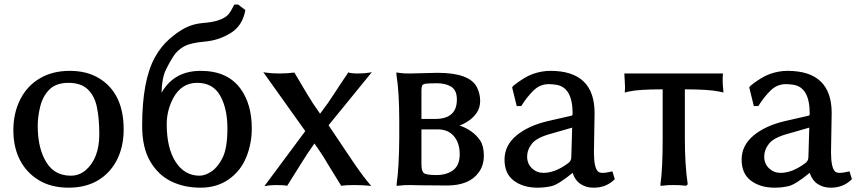

<svg xmlns="http://www.w3.org/2000/svg" viewBox="-20 -824 3854 862"><path d="M424.8 -472.7Q535.2 -405.3 535.2 -243.2Q535.2 -166 505.4 -106.9Q475.6 -47.9 420.4 -14.6Q365.2 18.6 287.6 18.6Q210 18.6 154.3 -15.1Q98.6 -48.8 69.3 -106Q40 -163.1 40 -239.7Q40 -316.4 70.8 -377.4Q101.6 -438.5 158.7 -472.2Q215.8 -505.9 293 -505.9Q370.1 -505.9 424.8 -472.7ZM149.4 -259.8Q149.4 -168.9 179.7 -110.4Q216.8 -35.2 297.9 -35.2Q335 -35.2 364.3 -59.6Q425.8 -112.3 425.8 -221.7Q425.8 -292 415 -343.3Q404.3 -394.5 373.5 -423.3Q342.8 -452.1 287.6 -452.1Q232.4 -452.1 202.6 -422.9Q172.9 -393.6 161.1 -347.7Q149.4 -301.8 149.4 -259.8Z M618.2 -258.8Q618.2 -461.9 674.8 -565.4Q702.1 -615.2 740.7 -648.9Q779.3 -682.6 813.5 -699.7Q847.7 -716.8 890.6 -720.7Q974.6 -726.6 1004.9 -758.8Q1015.6 -770.5 1032.2 -803.7H1048.8L1081.1 -779.3V-776.4Q1068.4 -708 1015.1 -675.3Q961.9 -642.6 898.9 -637.2Q835.9 -631.8 806.6 -615.7Q777.3 -599.6 759.8 -573.2Q742.2 -546.9 724.6 -510.7Q707 -474.6 705.1 -407.2Q760.7 -505.9 881.3 -505.9Q1002 -505.9 1060.5 -424.8Q1110.4 -355.5 1110.4 -248Q1110.4 -178.7 1085.4 -117.7Q1060.5 -56.6 1007.3 -19Q954.1 18.6 880.4 18.6Q806.6 18.6 748.5 -9.8Q690.4 -38.1 654.3 -99.6Q618.2 -161.1 618.2 -258.8ZM728.5 -266.6Q728.5 -159.2 768.6 -97.2Q808.6 -35.2 876 -35.2Q901.4 -35.2 930.2 -54.7Q959 -74.2 980 -117.2Q1001 -160.2 1001 -248Q1001 -335.9 968.8 -394Q936.5 -452.1 865.2 -452.1Q793.9 -452.1 756.8 -381.8Q728.5 -327.1 728.5 -266.6Z M1162.1 -500 1172.9 -498Q1199.2 -494.1 1233.9 -494.1Q1268.6 -494.1 1298.8 -498H1301.8L1357.4 -404.3Q1383.8 -359.4 1417 -313.5Q1453.1 -360.4 1481.4 -404.8Q1509.8 -449.2 1542 -496.1L1543 -499Q1557.6 -494.1 1586.9 -494.1Q1616.2 -494.1 1638.7 -498L1649.4 -500L1455.1 -261.7Q1501 -194.3 1553.7 -114.7Q1606.4 -35.2 1646.5 10.7Q1610.4 6.8 1572.3 6.8Q1532.2 6.8 1514.6 9.8H1511.7L1452.1 -86.9Q1424.8 -133.8 1391.6 -179.7Q1357.4 -131.8 1330.1 -86.9L1269.5 9.8H1266.6Q1254.9 6.8 1217.8 6.8Q1191.4 6.8 1167 11.7L1350.6 -235.4Z M1759.8 -489.3V-499L1764.6 -498L1778.3 -496.1Q1791 -494.1 1821.3 -494.1L1944.3 -497.1Q2087.9 -497.1 2121.1 -432.6Q2135.7 -403.3 2135.7 -371.6Q2135.7 -339.8 2120.1 -317.4Q2104.5 -294.9 2082 -280.3Q2059.6 -265.6 2043 -260.7Q2104.5 -239.3 2135.7 -193.4Q2152.3 -168 2152.3 -125Q2152.3 -82 2129.9 -50.8Q2087.9 8.8 1986.3 8.8L1865.2 7.8L1821.3 6.8Q1791 6.8 1778.3 8.8L1765.6 9.8L1760.7 10.7V2Q1771.5 -70.3 1772.5 -204.1V-283.2Q1772.5 -410.2 1759.8 -489.3ZM1872.1 -85.9Q1872.1 -56.6 1882.3 -47.4Q1892.6 -38.1 1939 -38.1Q1985.4 -38.1 2014.6 -60.1Q2043.9 -82 2043.9 -131.8Q2043.9 -181.6 2018.1 -212.4Q1992.2 -243.2 1944.3 -243.2H1872.1ZM1872.1 -290H1933.6Q2031.2 -290 2031.2 -377Q2031.2 -418.9 2005.9 -434.6Q1980.5 -450.2 1942.4 -450.2Q1904.3 -450.2 1891.1 -448.2Q1877.9 -446.3 1875 -439Q1872.1 -431.6 1872.1 -418.9Z M2439.5 -280.3 2545.9 -304.7Q2550.8 -304.7 2550.8 -314.5Q2550.8 -431.6 2477.5 -443.4Q2459 -446.3 2444.3 -446.3Q2404.3 -446.3 2375 -417.5Q2345.7 -388.7 2321.3 -349.6L2320.3 -347.7H2299.8L2279.3 -431.6L2284.2 -438.5Q2334 -478.5 2373 -492.2Q2412.1 -505.9 2451.2 -505.9Q2649.4 -505.9 2649.4 -316.4L2646.5 -141.6Q2646.5 -72.3 2664.1 -54.7Q2670.9 -47.9 2686 -47.9Q2701.2 -47.9 2729.5 -54.7L2740.2 -19.5Q2701.2 19.5 2643.6 18.6Q2611.3 18.6 2586.4 2Q2561.5 -14.6 2550.8 -47.9Q2486.3 4.9 2455.6 11.7Q2424.8 18.6 2393.6 18.6Q2329.1 18.6 2287.1 -12.7Q2245.1 -43.9 2245.1 -107.4Q2245.1 -170.9 2298.3 -215.3Q2351.6 -259.8 2439.5 -280.3ZM2419.9 -47.9Q2472.7 -47.9 2531.2 -91.8Q2544.9 -101.6 2544.9 -119.1L2548.8 -251L2457 -224.6Q2390.6 -207 2368.7 -179.7Q2346.7 -152.3 2346.7 -120.6Q2346.7 -88.9 2368.2 -68.4Q2389.6 -47.9 2419.9 -47.9Z M2783.2 -490.2V-494.1H3225.6V-490.2Q3224.6 -483.4 3224.6 -476.6V-457Q3224.6 -442.4 3227.5 -418V-408.2L3221.7 -410.2L3208 -413.1Q3161.1 -422.9 3054.7 -422.9V-204.1Q3054.7 -84 3067.4 2V3.9L3060.5 9.8H3058.6L3046.9 8.8Q3034.2 6.8 3004.4 6.8Q2974.6 6.8 2962.9 8.8L2950.2 9.8L2945.3 10.7V2Q2955.1 -63.5 2955.1 -204.1V-424.8L2954.1 -422.9Q2845.7 -422.9 2803.7 -413.1L2791 -410.2L2785.2 -408.2V-418Q2786.1 -420.9 2786.1 -425.8V-435.5Q2786.1 -441.4 2783.2 -490.2Z M3503.9 -280.3 3610.4 -304.7Q3615.2 -304.7 3615.2 -314.5Q3615.2 -431.6 3542 -443.4Q3523.4 -446.3 3508.8 -446.3Q3468.8 -446.3 3439.5 -417.5Q3410.2 -388.7 3385.7 -349.6L3384.8 -347.7H3364.3L3343.8 -431.6L3348.6 -438.5Q3398.4 -478.5 3437.5 -492.2Q3476.6 -505.9 3515.6 -505.9Q3713.9 -505.9 3713.9 -316.4L3710.9 -141.6Q3710.9 -72.3 3728.5 -54.7Q3735.4 -47.9 3750.5 -47.9Q3765.6 -47.9 3793.9 -54.7L3804.7 -19.5Q3765.6 19.5 3708 18.6Q3675.8 18.6 3650.9 2Q3626 -14.6 3615.2 -47.9Q3550.8 4.9 3520 11.7Q3489.3 18.6 3458 18.6Q3393.6 18.6 3351.6 -12.7Q3309.6 -43.9 3309.6 -107.4Q3309.6 -170.9 3362.8 -215.3Q3416 -259.8 3503.9 -280.3ZM3484.4 -47.9Q3537.1 -47.9 3595.7 -91.8Q3609.4 -101.6 3609.4 -119.1L3613.3 -251L3521.5 -224.6Q3455.1 -207 3433.1 -179.7Q3411.1 -152.3 3411.1 -120.6Q3411.1 -88.9 3432.6 -68.4Q3454.1 -47.9 3484.4 -47.9Z"/></svg>

Font: GenEi LateMin P v2
Style: Medium
Weight: 500
Designer: o_tamon (Modified)
Foundry: o_tamon / Adobe Systems Incorporated / FONT 910 / Philipp H. Poll
Version: Version 2.1;Original Version 1.004